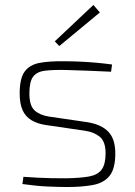

<svg xmlns="http://www.w3.org/2000/svg" viewBox="-20 -740 541 771"><path d="M239 -494Q269 -494 302 -492.5Q335 -491 368 -488Q401 -485 430 -481L426 -452Q382 -454 334.5 -456Q287 -458 243 -459Q192 -460 160 -456Q128 -452 113 -432Q98 -412 98 -365Q98 -316 118.5 -297Q139 -278 176 -272L333 -249Q387 -240 415 -211Q443 -182 443 -124Q443 -63 420.5 -34.5Q398 -6 355 2.5Q312 11 249 11Q216 11 171.5 9Q127 7 70 -1L74 -30Q104 -28 131 -26.5Q158 -25 185.5 -24.5Q213 -24 245 -24Q304 -25 338.5 -31.5Q373 -38 388.5 -59.5Q404 -81 404 -124Q404 -172 380.5 -191Q357 -210 321 -215L164 -238Q130 -243 106 -257.5Q82 -272 70.5 -298Q59 -324 59 -365Q59 -425 79 -452.5Q99 -480 139 -487.5Q179 -495 239 -494ZM355 -720 381 -690 218 -555 200 -574Z"/></svg>

Font: Exo 2 ExtraLight
Style: Regular
Weight: 250
Designer: Natanael Gama
Foundry: Natanael Gama
Version: Version 2.010